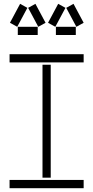

<svg xmlns="http://www.w3.org/2000/svg" viewBox="-20 -983 487 1003"><path d="M32 -864 70 -843 123 -942 85 -963ZM127 -942 180 -843 218 -864 165 -963ZM231 -864 269 -843 322 -942 284 -963ZM326 -942 379 -843 417 -864 364 -963ZM73 -800H177V-843H73ZM272 -800H376V-843H272ZM30 -700V-657H417V-700ZM202 -645V-55H245V-645ZM30 -43V0H417V-43Z"/></svg>

Font: Anthony
Style: Regular
Weight: 400
Designer: Sun Young Oh
Foundry: Velvetyne Type Foundry
Version: Version 1.000;hotconv 1.0.109;makeotfexe 2.5.65596